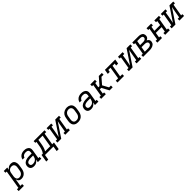

<svg xmlns="http://www.w3.org/2000/svg" viewBox="725 -3021 5706 5706"><g transform="rotate(-45 3578.0 -168.0)"><path d="M-44 205V131H17L114 -457H63V-530H210L196 -445Q209 -466 228 -484.5Q247 -503 269.5 -515.5Q292 -528 316.5 -533Q341 -538 365 -538Q365 -538 365 -538Q365 -538 366 -538Q393 -538 419.5 -530Q446 -522 465 -504.5Q484 -487 495 -462.5Q506 -438 510.5 -411.5Q515 -385 513 -356.5Q511 -328 507 -300L489 -190Q484 -165 476 -139.5Q468 -114 454.5 -91Q441 -68 421 -48.5Q401 -29 377 -16Q353 -3 327.5 2.5Q302 8 276 8Q250 8 226 1.5Q202 -5 184 -20.5Q166 -36 155 -58Q144 -80 139 -104L100 131H175V205ZM256 -65Q274 -65 292 -69Q310 -73 327 -81.5Q344 -90 358 -103.5Q372 -117 382.5 -133Q393 -149 398.5 -166.5Q404 -184 407 -202L425 -312Q428 -331 429 -350Q430 -369 426 -386.5Q422 -404 413 -419.5Q404 -435 390 -445.5Q376 -456 358 -460Q340 -464 321 -464Q304 -464 287 -461Q270 -458 254 -450Q238 -442 224.5 -429.5Q211 -417 201 -402Q191 -387 186 -370.5Q181 -354 178 -337L160 -227Q156 -208 155 -189Q154 -170 157 -151.5Q160 -133 167.5 -116.5Q175 -100 188 -88Q201 -76 218.5 -70.5Q236 -65 256 -65Z M808 8Q773 8 740.5 -1.5Q708 -11 686.5 -34.5Q665 -58 658 -91.5Q651 -125 657 -159Q661 -186 674 -211Q687 -236 709 -254.5Q731 -273 757 -284Q783 -295 809.5 -301.5Q836 -308 862.5 -310Q889 -312 916 -312H1017L1025 -358Q1028 -380 1023 -402.5Q1018 -425 1002.5 -439.5Q987 -454 964.5 -459Q942 -464 919 -464Q898 -464 876 -460.5Q854 -457 834.5 -446Q815 -435 800.5 -416.5Q786 -398 781 -376H699Q703 -401 713.5 -423.5Q724 -446 740.5 -465.5Q757 -485 778.5 -499.5Q800 -514 823.5 -522.5Q847 -531 871 -534.5Q895 -538 919 -538Q947 -538 973.5 -534Q1000 -530 1024 -519.5Q1048 -509 1067 -491.5Q1086 -474 1097 -451Q1108 -428 1109.5 -400.5Q1111 -373 1106 -346L1061 -74H1112V0H966L981 -94Q968 -71 949 -51Q930 -31 907 -17.5Q884 -4 858.5 2Q833 8 808 8ZM830 -65Q859 -65 889 -74Q919 -83 943.5 -103.5Q968 -124 981.5 -152Q995 -180 1000 -210L1005 -239H916Q903 -239 890.5 -238.5Q878 -238 865 -236.5Q852 -235 839.5 -232.5Q827 -230 814 -226.5Q801 -223 788.5 -217Q776 -211 765.5 -202.5Q755 -194 748.5 -182Q742 -170 740 -157Q737 -138 742 -119Q747 -100 760 -87.5Q773 -75 792 -70Q811 -65 830 -65Z M1155 164 1195 -74H1250Q1271 -102 1286.5 -134.5Q1302 -167 1312.5 -199Q1323 -231 1330 -264.5Q1337 -298 1342 -331L1363 -457H1319V-530H1775V-456H1707L1643 -74H1717L1678 164H1594L1621 0H1266L1239 164ZM1346 -74H1560L1623 -457H1446L1424 -319Q1418 -288 1412 -256.5Q1406 -225 1397 -194Q1388 -163 1375.5 -132.5Q1363 -102 1346 -74Z M1790 0V-74H1850L1914 -457H1863V-530H2058V-457H1997L1975 -318Q1965 -260 1953.5 -203Q1942 -146 1931 -88L2226 -530H2385V-457H2325L2261 -74H2312V0H2117V-74H2178L2201 -212Q2210 -270 2221.5 -327Q2233 -384 2244 -442L1949 0Z M2653 8Q2622 8 2592.5 2Q2563 -4 2538 -19Q2513 -34 2496 -57.5Q2479 -81 2471 -109Q2463 -137 2463 -168Q2463 -199 2468 -230L2487 -340Q2491 -367 2500.5 -393.5Q2510 -420 2526 -444Q2542 -468 2565 -487Q2588 -506 2614.5 -517.5Q2641 -529 2668 -535Q2695 -541 2723 -541Q2754 -541 2783 -533.5Q2812 -526 2837 -511Q2862 -496 2879 -472.5Q2896 -449 2904 -421Q2912 -393 2912 -362Q2912 -331 2907 -300L2889 -190Q2884 -163 2874.5 -136.5Q2865 -110 2849 -86Q2833 -62 2810 -43Q2787 -24 2761 -12.5Q2735 -1 2707.5 3.5Q2680 8 2653 8ZM2654 -66Q2673 -66 2691 -69Q2709 -72 2726 -80.5Q2743 -89 2757.5 -102.5Q2772 -116 2782 -132.5Q2792 -149 2798 -166.5Q2804 -184 2807 -202L2825 -312Q2828 -331 2829 -350Q2830 -369 2826 -387Q2822 -405 2812.5 -420.5Q2803 -436 2788.5 -446Q2774 -456 2756 -460.5Q2738 -465 2719 -465Q2701 -465 2683 -461Q2665 -457 2648 -448.5Q2631 -440 2617 -426.5Q2603 -413 2593 -397Q2583 -381 2577 -363.5Q2571 -346 2568 -328L2550 -218Q2547 -199 2546.5 -180Q2546 -161 2549.5 -143.5Q2553 -126 2562 -110.5Q2571 -95 2585 -84.5Q2599 -74 2617 -70Q2635 -66 2654 -66Z M3208 8Q3173 8 3140.5 -1.5Q3108 -11 3086.5 -34.5Q3065 -58 3058 -91.5Q3051 -125 3057 -159Q3061 -186 3074 -211Q3087 -236 3109 -254.5Q3131 -273 3157 -284Q3183 -295 3209.5 -301.5Q3236 -308 3262.5 -310Q3289 -312 3316 -312H3417L3425 -358Q3428 -380 3423 -402.5Q3418 -425 3402.5 -439.5Q3387 -454 3364.5 -459Q3342 -464 3319 -464Q3298 -464 3276 -460.5Q3254 -457 3234.5 -446Q3215 -435 3200.5 -416.5Q3186 -398 3181 -376H3099Q3103 -401 3113.5 -423.5Q3124 -446 3140.5 -465.5Q3157 -485 3178.5 -499.5Q3200 -514 3223.5 -522.5Q3247 -531 3271 -534.5Q3295 -538 3319 -538Q3347 -538 3373.5 -534Q3400 -530 3424 -519.5Q3448 -509 3467 -491.5Q3486 -474 3497 -451Q3508 -428 3509.5 -400.5Q3511 -373 3506 -346L3461 -74H3512V0H3366L3381 -94Q3368 -71 3349 -51Q3330 -31 3307 -17.5Q3284 -4 3258.5 2Q3233 8 3208 8ZM3230 -65Q3259 -65 3289 -74Q3319 -83 3343.5 -103.5Q3368 -124 3381.5 -152Q3395 -180 3400 -210L3405 -239H3316Q3303 -239 3290.5 -238.5Q3278 -238 3265 -236.5Q3252 -235 3239.5 -232.5Q3227 -230 3214 -226.5Q3201 -223 3188.5 -217Q3176 -211 3165.5 -202.5Q3155 -194 3148.5 -182Q3142 -170 3140 -157Q3137 -138 3142 -119Q3147 -100 3160 -87.5Q3173 -75 3192 -70Q3211 -65 3230 -65Z M3627 0V-74H3688L3751 -457H3700V-530H3896V-456H3835L3809 -302H3858L4057 -530H4185V-457H4097L3930 -265L4034 -74H4112V0H3982L3859 -228H3797L3772 -74H3823V0Z M4314 0V-74H4414L4477 -457H4385L4374 -385H4290L4314 -530H4749L4725 -385H4641L4653 -456H4561L4498 -74H4588V0Z M4790 0V-74H4850L4914 -457H4863V-530H5058V-457H4997L4975 -318Q4965 -260 4953.5 -203Q4942 -146 4931 -88L5226 -530H5385V-457H5325L5261 -74H5312V0H5117V-74H5178L5201 -212Q5210 -270 5221.5 -327Q5233 -384 5244 -442L4949 0Z M5390 0V-74H5450L5514 -457H5463V-530H5722Q5746 -530 5770 -527Q5794 -524 5815 -516Q5836 -508 5854.5 -494.5Q5873 -481 5884 -461Q5895 -441 5898.5 -417.5Q5902 -394 5898 -370Q5895 -354 5888.5 -337.5Q5882 -321 5869.5 -308.5Q5857 -296 5841.5 -287Q5826 -278 5810 -272Q5829 -264 5846 -251.5Q5863 -239 5874 -221.5Q5885 -204 5888.5 -182Q5892 -160 5888 -138Q5884 -114 5872 -91.5Q5860 -69 5841 -53Q5822 -37 5799 -26.5Q5776 -16 5752 -10Q5728 -4 5704.5 -2Q5681 0 5657 0ZM5573 -311H5700Q5711 -311 5723 -312Q5735 -313 5747 -316Q5759 -319 5770.5 -324Q5782 -329 5792 -337Q5802 -345 5808 -356.5Q5814 -368 5816 -380Q5819 -398 5812 -414.5Q5805 -431 5790.5 -440.5Q5776 -450 5758 -453Q5740 -456 5722 -456H5597ZM5534 -73H5657Q5672 -73 5687 -74.5Q5702 -76 5716.5 -78.5Q5731 -81 5745.5 -86.5Q5760 -92 5773.5 -100.5Q5787 -109 5795.5 -122.5Q5804 -136 5806 -151Q5809 -166 5805 -180Q5801 -194 5791.5 -204.5Q5782 -215 5769 -221.5Q5756 -228 5742 -231.5Q5728 -235 5713 -236Q5698 -237 5683 -237H5561Z M5990 0V-74H6050L6114 -457H6063V-530H6258V-456H6197L6173 -310H6417L6441 -457H6390V-530H6585V-456H6525L6461 -74H6512V0H6317V-74H6378L6405 -237H6161L6134 -74H6185V0Z M6590 0V-74H6650L6714 -457H6663V-530H6858V-457H6797L6775 -318Q6765 -260 6753.5 -203Q6742 -146 6731 -88L7026 -530H7185V-457H7125L7061 -74H7112V0H6917V-74H6978L7001 -212Q7010 -270 7021.5 -327Q7033 -384 7044 -442L6749 0Z"/></g></svg>

Font: Iosevka Curly Slab ExObl
Style: Regular
Weight: 400
Width: 7
Italic angle: -9°
Monospace: yes
Designer: Belleve Invis
Foundry: Belleve Invis
Version: Version 11.1.0; ttfautohint (v1.8.3)